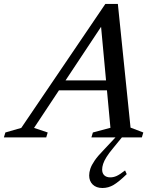

<svg xmlns="http://www.w3.org/2000/svg" viewBox="-87 -704 804 984"><path d="M183 -241 200 -292H521.5L504 -241ZM582 -50 647.5 -25 640 0H381.5L389 -25L479 -49L427.5 -604L456.5 -605L87.5 -48.5L157.5 -25L150 0H-67L-59.5 -25L22 -48.5L453 -684H517ZM436.5 165Q436.5 184 447.5 194.5Q458.5 205 478.5 205Q494 205 509.8 198.2Q525.5 191.5 554 169.5L562.5 188.5Q523 227 496 243.2Q469 259.5 438 259.5Q406.5 259.5 388.2 241.8Q370 224 370 195Q370 179 376 160.8Q382 142.5 398 119Q414 95.5 444.5 64.5L527 -23.5H557L492.5 55.5Q471.5 80.5 459 100.5Q446.5 120.5 441.5 136.2Q436.5 152 436.5 165Z"/></svg>

Font: Newsreader 16pt 16pt Medium
Style: Italic
Weight: 500
Italic angle: -17°
Version: Version 1.003